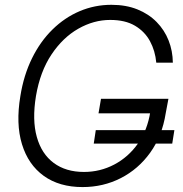

<svg xmlns="http://www.w3.org/2000/svg" viewBox="-20 -757 750 787"><path d="M694.8 -223.6 686 -168.5H364.3L372.6 -223.6ZM318.4 9.8Q223.1 9.8 159.4 -36.1Q95.7 -82 70.1 -165.8Q44.4 -249.5 63.5 -363.3Q77.1 -448.7 111.1 -517.8Q145 -586.9 195.1 -636Q245.1 -685.1 306.6 -711.2Q368.2 -737.3 436.5 -737.3Q496.6 -737.3 543.2 -718.5Q589.8 -699.7 622.1 -666.7Q654.3 -633.8 671.1 -591.1Q688 -548.3 688.5 -500H620.6Q616.2 -548.8 594.7 -588.4Q573.2 -627.9 533.2 -651.6Q493.2 -675.3 431.6 -675.3Q364.3 -675.3 300.8 -639.2Q237.3 -603 190.9 -533.4Q144.5 -463.9 127.4 -363.3Q111.3 -265.1 130.9 -195.6Q150.4 -126 200.2 -89.1Q250 -52.2 324.2 -52.2Q390.6 -52.2 448.2 -82.5Q505.9 -112.8 545.2 -168.2Q584.5 -223.6 596.2 -299.3L616.7 -292.5H383.8L394 -352.1H670.4L659.2 -292.5Q644.5 -199.2 595.7 -131.3Q546.9 -63.5 475.1 -26.9Q403.3 9.8 318.4 9.8Z"/></svg>

Font: Inter Tight Light
Style: Italic
Weight: 300
Italic angle: -9.39999°
Designer: Rasmus Andersson
Foundry: rsms
Version: Version 3.004